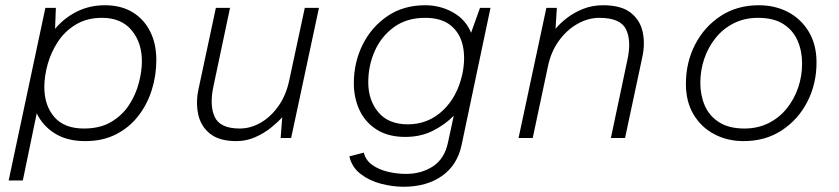

<svg xmlns="http://www.w3.org/2000/svg" viewBox="-20 -526 3200 732"><path d="M13 162 153 -496H193L190 -416Q225 -458 273.5 -482Q322 -506 380 -506Q441 -506 484.5 -480Q528 -454 552 -407Q576 -360 576 -297Q576 -238 558.5 -182.5Q541 -127 506.5 -83Q472 -39 421.5 -13.5Q371 12 305 12Q236 12 189.5 -17Q143 -46 120 -94L67 162ZM300 -36Q362 -36 404.5 -61.5Q447 -87 472.5 -126.5Q498 -166 509.5 -210.5Q521 -255 521 -292Q521 -364 481.5 -411Q442 -458 369 -458Q312 -458 270 -433Q228 -408 201.5 -368Q175 -328 162 -282Q149 -236 149 -194Q149 -124 187 -80Q225 -36 300 -36Z M881 12Q816 12 780.5 -16.5Q745 -45 735.5 -91Q726 -137 737 -187L803 -496H857L794 -198Q778 -125 798.5 -80.5Q819 -36 894 -36Q935 -36 973.5 -58Q1012 -80 1041.5 -121.5Q1071 -163 1083 -221L1142 -496H1196L1090 0H1050L1056 -79Q1040 -61 1013.5 -39.5Q987 -18 953 -3Q919 12 881 12Z M1518 186Q1477 186 1432.5 174.5Q1388 163 1354.5 137Q1321 111 1312 70L1367 56Q1374 85 1399.5 103Q1425 121 1459.5 129Q1494 137 1528 137Q1587 137 1631 108Q1675 79 1688 17L1710 -85Q1677 -51 1630.5 -27.5Q1584 -4 1525 -4Q1460 -4 1416 -32Q1372 -60 1350.5 -106.5Q1329 -153 1329 -208Q1329 -288 1362.5 -355.5Q1396 -423 1457 -464.5Q1518 -506 1601 -506Q1659 -506 1707.5 -478.5Q1756 -451 1776 -401L1810 -496H1850L1740 26Q1724 103 1665.5 144.5Q1607 186 1518 186ZM1535 -52Q1612 -52 1668 -104.5Q1724 -157 1743 -245Q1755 -303 1744.5 -351.5Q1734 -400 1698.5 -429Q1663 -458 1601 -458Q1531 -458 1482.5 -423Q1434 -388 1409 -332Q1384 -276 1384 -212Q1384 -144 1422.5 -98Q1461 -52 1535 -52Z M1957 0 2063 -496H2103L2098 -416Q2115 -437 2141.5 -457.5Q2168 -478 2203 -492Q2238 -506 2279 -506Q2348 -506 2384 -478Q2420 -450 2430 -405Q2440 -360 2429 -309L2363 0H2309L2372 -298Q2388 -371 2366.5 -414.5Q2345 -458 2265 -458Q2223 -458 2182.5 -435.5Q2142 -413 2111.5 -371.5Q2081 -330 2069 -273L2011 0Z M2815 12Q2754 12 2704 -14Q2654 -40 2624.5 -89Q2595 -138 2595 -206Q2595 -288 2630 -356Q2665 -424 2727.5 -465Q2790 -506 2873 -506Q2935 -506 2984.5 -480Q3034 -454 3063.5 -405Q3093 -356 3093 -288Q3093 -206 3058 -138Q3023 -70 2960.5 -29Q2898 12 2815 12ZM2818 -36Q2869 -36 2910 -56.5Q2951 -77 2979.5 -112.5Q3008 -148 3023 -192Q3038 -236 3038 -284Q3038 -331 3021 -370.5Q3004 -410 2967 -434Q2930 -458 2870 -458Q2819 -458 2778 -437.5Q2737 -417 2708.5 -381.5Q2680 -346 2665 -302Q2650 -258 2650 -210Q2650 -163 2667 -123.5Q2684 -84 2721.5 -60Q2759 -36 2818 -36Z"/></svg>

Font: Atkinson Hyperlegible Mono ExtraLight
Style: Italic
Weight: 200
Italic angle: -12°
Monospace: yes
Designer: Elliott Scott, Megan Eiswerth, Linus Boman, Theodore Petrosky, Letters from Sweden
Foundry: Applied Design Works, Letters from Sweden
Version: Version 2.001